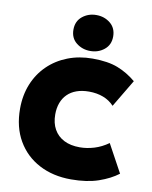

<svg xmlns="http://www.w3.org/2000/svg" viewBox="-104 -1050 907 1142"><g transform="rotate(10 350.0 -479.5)"><path d="M404.5 15Q295.5 15 211.8 -29Q128 -73 80.8 -154.2Q33.5 -235.5 33.5 -347Q33.5 -428.5 61 -496Q88.5 -563.5 138.8 -612.5Q189 -661.5 257.5 -688.2Q326 -715 407.5 -715Q500.5 -715 560.5 -691.5Q620.5 -668 671.5 -625L572.5 -459Q545.5 -488.5 506.8 -503.2Q468 -518 420.5 -518Q378 -518 345.5 -506.2Q313 -494.5 290.8 -472.5Q268.5 -450.5 257 -419.5Q245.5 -388.5 245.5 -350Q245.5 -297.5 266.5 -260Q287.5 -222.5 327 -202.2Q366.5 -182 422.5 -182Q465.5 -182 509.8 -195.5Q554 -209 594.5 -238L686.5 -69Q639.5 -33 570 -9Q500.5 15 404.5 15ZM384.5 -757Q336.5 -757 300.5 -785.5Q264.5 -814 264.5 -865Q264.5 -916 300.2 -945Q336 -974 384.5 -974Q433.5 -974 469 -945Q504.5 -916 504.5 -865Q504.5 -815 469 -786Q433.5 -757 384.5 -757Z"/></g></svg>

Font: Geologica Black
Style: Regular
Weight: 900
Designer: Sindre Bremnes, Frode Helland
Foundry: Monokrom Skriftforlag AS
Version: Version 1.010;gftools[0.9.28]